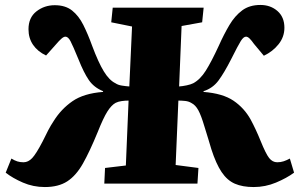

<svg xmlns="http://www.w3.org/2000/svg" viewBox="-20 -741 1214 775"><path d="M499 -335Q485 -335 471 -333Q457 -331 447 -326Q430 -317 413.5 -291Q397 -265 374 -207Q342 -129 314.5 -80.5Q287 -32 251.5 -9Q216 14 161 14Q114 14 72.5 -4Q31 -22 3 -44L26 -101Q39 -93 50 -89.5Q61 -86 75 -86Q94 -86 110 -103Q126 -120 152 -170Q164 -195 174.5 -215Q185 -235 197 -253Q227 -301 272.5 -332.5Q318 -364 396 -370V-373Q359 -388 338.5 -418Q318 -448 297 -501Q274 -557 264.5 -575Q255 -593 244 -593Q237 -593 227.5 -584.5Q218 -576 207 -563L166 -517Q132 -533 113.5 -560Q95 -587 95 -623Q95 -670 127 -695Q159 -720 201 -720Q244 -720 271 -698.5Q298 -677 316.5 -640Q335 -603 352 -556Q377 -489 399 -453Q421 -417 446 -405Q456 -398 472 -395.5Q488 -393 502 -392L513 -634L429 -651L435 -710H802L796 -651L713 -636L703 -392Q717 -393 733.5 -396.5Q750 -400 760 -405Q788 -420 810.5 -455.5Q833 -491 863 -556Q884 -603 906 -640Q928 -677 957.5 -699Q987 -721 1031 -721Q1072 -721 1100 -696.5Q1128 -672 1128 -629Q1128 -592 1104.5 -562.5Q1081 -533 1045 -516L1005 -564Q996 -577 988 -585Q980 -593 973 -593Q963 -593 952 -575.5Q941 -558 913 -502Q885 -447 862 -416Q839 -385 802 -373L801 -370Q879 -364 922.5 -334.5Q966 -305 992 -258Q1013 -219 1032 -172Q1053 -120 1066.5 -103Q1080 -86 1099 -86Q1113 -86 1125 -90Q1137 -94 1150 -101L1167 -44Q1137 -22 1094 -4Q1051 14 1004 14Q959 14 928 0.5Q897 -13 874.5 -46.5Q852 -80 833 -139Q828 -156 821.5 -177.5Q815 -199 805 -231Q792 -275 780.5 -296Q769 -317 753 -325Q742 -332 727.5 -333.5Q713 -335 700 -335L689 -75L781 -63L777 0H401L404 -63L488 -73Z"/></svg>

Font: Literata 36pt ExtraBold
Style: Italic
Weight: 800
Italic angle: -2°
Designer: Latin by Veronika Burian and Jose Scaglione. Greek by Irene Vlachou. Cyrillic by Vera Evstafieva
Foundry: TypeTogether
Version: Version 3.002